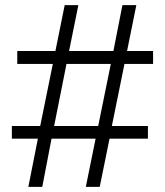

<svg xmlns="http://www.w3.org/2000/svg" viewBox="-20 -725 640 745"><path d="M90 0 127 -187H26V-236H136L185 -477H47V-527H195L231 -705H284L248 -527H420L455 -705H509L473 -527H574V-477H463L414 -236H554V-187H405L367 0H313L351 -187H180L144 0ZM190 -236H361L410 -477H238Z"/></svg>

Font: Winston Light
Style: Regular
Weight: 300
Designer: Original fonts by Vernon Adams / Changes by Cristiano Sobral
Foundry: Original fonts by Vernon Adams / Changes by Cristiano Sobral
Version: Version 2.503;July 17, 2020;FontCreator 13.0.0.2655 64-bit